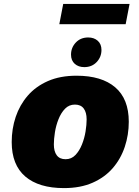

<svg xmlns="http://www.w3.org/2000/svg" viewBox="-20 -952 712 984"><path d="M40 -224Q40 -292 60.5 -353Q81 -414 122 -461.5Q163 -509 225.5 -536.5Q288 -564 372 -564Q501 -564 570.5 -504.5Q640 -445 640 -328Q640 -261 619.5 -199.5Q599 -138 558 -90.5Q517 -43 454.5 -15.5Q392 12 308 12Q179 12 109.5 -47.5Q40 -107 40 -224ZM256 -212Q256 -176 271 -156Q286 -136 316 -136Q346 -136 366.5 -157.5Q387 -179 400 -211.5Q413 -244 418.5 -278.5Q424 -313 424 -340Q424 -376 409 -396Q394 -416 364 -416Q334 -416 313.5 -395Q293 -374 280 -341.5Q267 -309 261.5 -274Q256 -239 256 -212ZM412 -608Q382 -608 363 -625Q344 -642 344 -672Q344 -708 368.5 -734Q393 -760 432 -760Q462 -760 481 -743Q500 -726 500 -696Q500 -660 475.5 -634Q451 -608 412 -608ZM304 -932H644L624 -828H284Z"/></svg>

Font: Kufam Black
Style: Italic
Weight: 900
Italic angle: -11°
Designer: Artur Schmal
Foundry: Original Type
Version: Version 1.301; ttfautohint (v1.8.3)